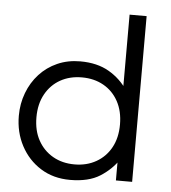

<svg xmlns="http://www.w3.org/2000/svg" viewBox="-52 -768 739 831"><g transform="rotate(5 317.0 -352.5)"><path d="M282.5 15Q210 15 155 -19.5Q100 -54 69 -112.5Q38 -171 38 -242.5Q38 -295.5 55.8 -342.2Q73.5 -389 106 -424.5Q138.5 -460 183.5 -480Q228.5 -500 283 -500Q356.5 -500 407.8 -470.2Q459 -440.5 491 -391.5L477.5 -375V-720H551.5V0H481V-110.5L492.5 -93.5Q462 -47.5 412.5 -16.2Q363 15 282.5 15ZM296 -53.5Q349 -53.5 390 -76.8Q431 -100 454.2 -142.2Q477.5 -184.5 477.5 -242.5Q477.5 -300.5 454.2 -343Q431 -385.5 390 -408.5Q349 -431.5 296 -431.5Q243 -431.5 202.2 -408.5Q161.5 -385.5 138 -343Q114.5 -300.5 114.5 -242.5Q114.5 -184.5 138 -142.2Q161.5 -100 202.2 -76.8Q243 -53.5 296 -53.5Z"/></g></svg>

Font: Geologica Cursive ExtraLight
Style: Regular
Weight: 250
Designer: Sindre Bremnes, Frode Helland
Foundry: Monokrom Skriftforlag AS
Version: Version 1.010;gftools[0.9.28]